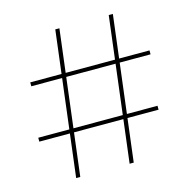

<svg xmlns="http://www.w3.org/2000/svg" viewBox="-103 -801 889 902"><g transform="rotate(-15 341.0 -350.0)"><path d="M244 -700H264L178 0H158ZM35 -229H615V-210H35ZM504 -700H524L438 0H418ZM66 -490H646V-471H66Z"/></g></svg>

Font: iiserrat Thin
Style: Regular
Weight: 100
Designer: Akira Ohta
Foundry: Akira Ohta
Version: Version 1.200;Glyphs 3.3.1 (3343)